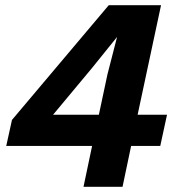

<svg xmlns="http://www.w3.org/2000/svg" viewBox="-20 -718 690 738"><path d="M301 0 334 -157H4L26 -257L398 -698H599L509 -277H622L596 -157H484L451 0ZM184 -277H360L393 -432L430 -576L334 -457Z"/></svg>

Font: Azeret Mono Thin SemiBold
Style: Italic
Weight: 600
Italic angle: -12°
Version: Version 1.002